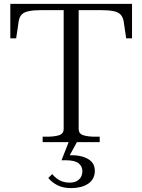

<svg xmlns="http://www.w3.org/2000/svg" viewBox="-20 -730 731 986"><path d="M307 -68V-678H196Q154 -678 129 -673Q104 -668 92 -656Q80 -644 76 -621L63 -533H33V-710H658V-533H628L615 -621Q611 -643 599 -655.5Q587 -668 562 -673Q537 -678 495 -678H384V-68Q384 -43 408 -35.5Q432 -28 468 -28H492V0H199V-28H222Q259 -28 283 -35.5Q307 -43 307 -68ZM377 -4 333 77 328 68Q369 65 400.5 73.5Q432 82 449.5 100Q467 118 467 147Q467 169 458 186Q449 203 432 214Q415 225 393 230.5Q371 236 345 236Q304 236 275.5 221.5Q247 207 228 184L248 164Q259 177 272 187Q285 197 301.5 202.5Q318 208 338 208Q368 208 385.5 192Q403 176 403 149Q403 124 383.5 108.5Q364 93 318 93H296L334 -4Z"/></svg>

Font: Roboto Serif 120pt Expanded Light
Style: Regular
Weight: 300
Width: 7
Designer: Greg Gazdowicz
Foundry: Commercial Type
Version: Version 1.008